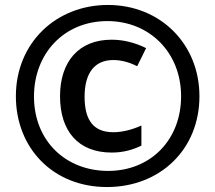

<svg xmlns="http://www.w3.org/2000/svg" viewBox="-20 -744 868 774"><path d="M411 10C626 10 784 -142 784 -356C784 -567 626 -724 415 -724C206 -724 44 -571 44 -356C44 -148 193 10 411 10ZM416 -55C245 -55 117 -176 117 -355C117 -528 238 -659 413 -659C582 -659 710 -533 710 -356C710 -179 586 -55 416 -55ZM430 -129C475 -129 513 -139 550 -157V-238C513 -221 472 -211 437 -211C358 -211 321 -258 321 -354C321 -452 363 -502 437 -502C466 -502 500 -494 533 -477L569 -550C525 -572 477 -584 430 -584C298 -584 222 -496 222 -356C222 -215 296 -129 430 -129Z"/></svg>

Font: Noto Sans Devanagari UI Condensed
Style: Bold
Weight: 700
Width: 3
Designer: Jelle Bosma - Monotype Design Team
Foundry: Monotype Imaging Inc.
Version: Version 2.004